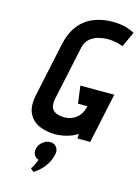

<svg xmlns="http://www.w3.org/2000/svg" viewBox="-140 -784 808 1115"><g transform="rotate(15 264.0 -227.0)"><path d="M156 237 176 254Q176 254 187.5 246Q199 238 216.5 221.5Q234 205 249.5 179.5Q265 154 272 120Q277 96 263.5 78.5Q250 61 226 61Q201 61 180 78.5Q159 96 154 120Q150 141 159 157Q168 173 186 178Q180 194 173.5 208.5Q167 223 156 237ZM486 -585 528 -677Q510 -687 489 -694Q468 -701 445 -704.5Q422 -708 397 -708Q331 -708 279 -686Q227 -664 192.5 -619Q158 -574 143 -504L74 -180Q60 -112 80 -70Q100 -28 143.5 -9Q187 10 243 10Q258 10 280.5 6.5Q303 3 328 -5.5Q353 -14 373 -28L372 0H449L513 -301H309L323 -196H380L377 -187Q373 -168 363 -151.5Q353 -135 338.5 -123.5Q324 -112 306 -105.5Q288 -99 268 -99Q236 -99 215.5 -108.5Q195 -118 188 -137.5Q181 -157 187 -188L256 -512Q263 -547 284 -566.5Q305 -586 334 -594.5Q363 -603 395 -603Q410 -603 425.5 -601Q441 -599 456.5 -595Q472 -591 486 -585Z"/></g></svg>

Font: Advent Pro
Style: Bold Italic
Weight: 700
Italic angle: -12°
Designer: VivaRado, Andreas Kalpakidis
Foundry: VivaRado, Andreas Kalpakidis
Version: Version 3.000